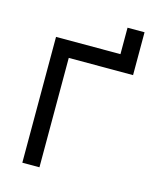

<svg xmlns="http://www.w3.org/2000/svg" viewBox="-102 -725 647 796"><g transform="rotate(15 222.0 -327.0)"><path d="M70 0V-540H346.5V-653.5H419.5V-469.5H143.5V0Z"/></g></svg>

Font: Vela Sans
Style: Regular
Weight: 400
Designer: Principal design: Mikhail Sharanda - project Manrope.
Design modification: Ravid Balaliev
Foundry: Mikhail Sharanda
Version: Version 1.001